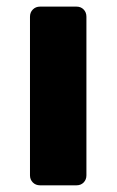

<svg xmlns="http://www.w3.org/2000/svg" viewBox="-20 -555 349 575"><path d="M69.8 -29.8V-504.9Q69.8 -518.1 78.4 -526.6Q86.9 -535.2 100.1 -535.2H209Q222.2 -535.2 230.5 -526.6Q238.8 -518.1 238.8 -504.9V-29.8Q238.8 -17.1 230.5 -8.5Q222.2 0 209 0H100.1Q86.9 0 78.4 -8.5Q69.8 -17.1 69.8 -29.8Z"/></svg>

Font: Days One
Style: Regular
Weight: 400
Designer: Alexander Kalachev, Alexey Maslov, Jovanny Lemonad
Foundry: Alexander Kalachev, Alexey Maslov, Jovanny Lemonad
Version: Version 1.002